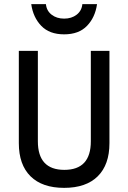

<svg xmlns="http://www.w3.org/2000/svg" viewBox="-20 -896 620 928"><path d="M290 12Q184 12 127.5 -44Q71 -100 71 -204V-650H163V-213Q163 -75 291 -75Q419 -75 419 -213V-650H509V-204Q509 -100 452.5 -44Q396 12 290 12ZM290 -730Q219 -730 179.5 -771Q140 -812 131 -876H202Q205 -844 229.5 -825Q254 -806 290 -806Q326 -806 350.5 -825Q375 -844 378 -876H449Q440 -812 400.5 -771Q361 -730 290 -730Z"/></svg>

Font: Sometype Mono Medium
Style: Regular
Weight: 500
Monospace: yes
Designer: Ryoichi Tsunekawa
Foundry: Dharma Type
Version: Version 1.000; ttfautohint (v1.8.3)